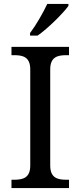

<svg xmlns="http://www.w3.org/2000/svg" viewBox="-20 -951 407 971"><path d="M132 -784V-771H170C223 -807 301 -886 326 -921V-931H219C198 -886 161 -822 132 -784ZM38 0H329V-42H316C271 -42 234 -51 234 -114V-600C234 -663 271 -672 316 -672H329V-714H38V-672H51C96 -672 133 -663 133 -600V-114C133 -51 96 -42 51 -42H38Z"/></svg>

Font: Noto Serif Balinese
Style: Regular
Weight: 400
Designer: Monotype Design Team
Foundry: Monotype Imaging Inc.
Version: Version 2.005